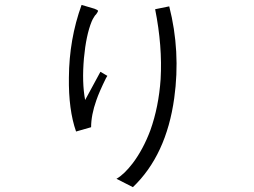

<svg xmlns="http://www.w3.org/2000/svg" viewBox="-20 -774 1040 785"><path d="M366.2 -738.3 313.5 -753.9Q262.7 -613.3 261.7 -457Q259.8 -325.2 291 -236.3L352.5 -253.9Q352.5 -303.7 374 -364.3Q385.7 -398.4 413.1 -454.1L418.9 -463.9L390.6 -480.5L328.1 -365.2Q314.5 -436.5 323.2 -536.1Q332 -629.9 354.5 -685.5Q358.4 -695.3 364.3 -704.1Q367.2 -710 374 -716.8Q380.9 -726.6 380.9 -729.5Q379.9 -733.4 366.2 -738.3ZM671.9 -748 614.3 -736.3Q644.5 -585 636.7 -450.2Q628.9 -336.9 594.7 -241.2Q565.4 -163.1 522.5 -106.4Q487.3 -60.5 456.1 -43L523.4 -8.8Q660.2 -139.6 692.4 -373Q718.8 -564.5 671.9 -748Z"/></svg>

Font: Dotum
Style: Regular
Weight: 400
Version: Version 2.21